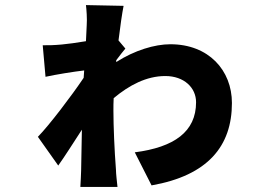

<svg xmlns="http://www.w3.org/2000/svg" viewBox="-20 -683 1040 755"><path d="M437 -446C450 -464 464 -481 473 -492L446 -524C453 -581 460 -630 466 -660L318 -663C320 -648 323 -608 321 -584L318 -521C282 -515 246 -510 223 -508C190 -505 174 -505 148 -505L159 -381C200 -390 268 -401 311 -406L309 -377C262 -307 174 -191 129 -145L209 -32C232 -64 269 -122 302 -173C301 -110 300 -51 299 -12C299 0 297 32 296 52H442C440 33 436 0 436 -15C430 -92 426 -188 426 -248C426 -264 426 -280 427 -297C488 -348 556 -384 630 -384C704 -384 751 -338 751 -281C751 -165 665 -104 510 -84L576 46C797 7 892 -108 892 -278C892 -406 801 -509 650 -509C588 -509 509 -485 437 -439Z"/></svg>

Font: Noto Sans CJK JP Black
Style: Regular
Weight: 900
Designer: Ryoko NISHIZUKA (kana & ideographs); Paul D. Hunt (Latin, Greek & Cyrillic); Wenlong ZHANG (bopomofo); Sandoll Communica
Foundry: Adobe Systems Incorporated
Version: Version 1.004;PS 1.004;hotconv 1.0.82;makeotf.lib2.5.63406